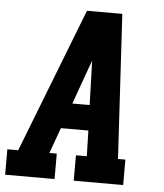

<svg xmlns="http://www.w3.org/2000/svg" viewBox="-54 -781 706 828"><g transform="rotate(5 299.5 -367.5)"><path d="M-1 0V-110H46L289 -735H442L478 -110H510V0H296V-110H343L340 -221H221L181 -110H213V0ZM261 -331H336L331 -490Q331 -498 330.5 -506Q330 -514 330 -522Q327 -514 324 -506Q321 -498 318 -490Z"/></g></svg>

Font: Iosevka Etoile XBdObl
Style: Regular
Weight: 800
Italic angle: -9°
Designer: Belleve Invis
Foundry: Belleve Invis
Version: Version 15.5.2; ttfautohint (v1.8.4)